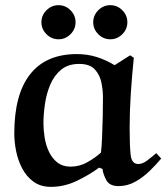

<svg xmlns="http://www.w3.org/2000/svg" viewBox="-20 -707 643 742"><path d="M482.9 -493.2 497.1 -483.9Q490.2 -416 485.6 -347.4Q481 -278.8 481 -210.9Q481 -144 484.9 -108.6Q488.8 -73.2 514.2 -73.2Q531.2 -73.2 550 -87.6Q568.8 -102.1 584 -115.2L603 -94.2Q583 -70.3 557.6 -45.7Q532.2 -21 502.2 -4.4Q472.2 12.2 438 12.2Q403.8 12.2 391.4 -10Q378.9 -32.2 376 -54.2L362.8 -59.1Q323.7 -30.3 275.9 -7.6Q228 15.1 176.8 15.1Q136.7 15.1 109.4 -4.9Q82 -24.9 65.4 -56.9Q48.8 -88.9 42 -124.5Q35.2 -160.2 35.2 -190.9Q35.2 -342.8 96.7 -420.4Q158.2 -498 276.9 -498Q317.9 -498 354 -486.6Q390.1 -475.1 422.9 -455.1ZM377.9 -331.1Q377.9 -356.9 372.1 -387Q366.2 -417 346.7 -438.5Q327.1 -460 286.1 -460Q243.2 -460 216.1 -437.5Q189 -415 174.1 -379.6Q159.2 -344.2 153.6 -304.2Q147.9 -264.2 147.9 -230Q147.9 -204.1 152.6 -175Q157.2 -146 169.2 -120.6Q181.2 -95.2 201.7 -79.1Q222.2 -63 252.9 -63Q287.1 -63 317.6 -80.1Q348.1 -97.2 370.1 -117.2Q373 -139.2 374.5 -176.5Q376 -213.9 377 -255.4Q377.9 -296.9 377.9 -331.1ZM340.3 -621.1Q340.3 -647.9 359.9 -667.5Q379.4 -687 406.2 -687Q433.1 -687 452.6 -667.5Q472.2 -647.9 472.2 -621.1Q472.2 -594.2 452.6 -574.7Q433.1 -555.2 406.2 -555.2Q379.4 -555.2 359.9 -574.7Q340.3 -594.2 340.3 -621.1ZM140.1 -621.1Q140.1 -647.9 159.7 -667.5Q179.2 -687 206.1 -687Q232.9 -687 252.4 -667.5Q272 -647.9 272 -621.1Q272 -594.2 252.4 -574.7Q232.9 -555.2 206.1 -555.2Q179.2 -555.2 159.7 -574.7Q140.1 -594.2 140.1 -621.1Z"/></svg>

Font: Aref Ruqaa
Style: Bold
Weight: 700
Designer: Abdullah Aref
Version: Version 1.002